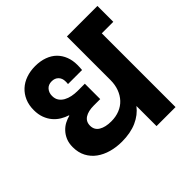

<svg xmlns="http://www.w3.org/2000/svg" viewBox="-182 -935 1121 1121"><g transform="rotate(-45 378.0 -374.5)"><path d="M297 -78Q251 -78 210 -89.5Q169 -101 138 -123.5Q107 -146 89 -180Q71 -214 71 -259Q71 -292 81.5 -316.5Q92 -341 109 -359Q126 -377 146.5 -387.5Q167 -398 187 -403V-406Q164 -413 141.5 -426.5Q119 -440 101.5 -460.5Q84 -481 73.5 -509Q63 -537 63 -573Q63 -614 77 -646.5Q91 -679 116 -702Q141 -725 175.5 -737Q210 -749 250 -749Q293 -749 327 -736.5Q361 -724 383.5 -701.5Q406 -679 418 -648Q430 -617 430 -580Q430 -571 429.5 -559Q429 -547 428 -539H312Q313 -547 313 -551.5Q313 -556 313 -560Q313 -586 297.5 -602Q282 -618 256 -618Q228 -618 212.5 -600Q197 -582 197 -556Q197 -532 208 -516Q219 -500 237 -490Q255 -480 277.5 -475.5Q300 -471 323 -471H383V-344H330Q284 -344 257.5 -327Q231 -310 231 -276Q231 -241 260 -223.5Q289 -206 337 -206Q375 -206 406 -218.5Q437 -231 458.5 -254Q480 -277 492 -309Q504 -341 504 -380V-740H756V-609H661V0H504V-166Q472 -124 420 -101Q368 -78 297 -78Z"/></g></svg>

Font: SVN-Poppins
Style: Bold
Weight: 700
Designer: Ninad Kale (Devanagari), Jonny Pinhorn (Latin)
Foundry: Indian Type Foundry
Version: Version 3.200;PS 1.000;hotconv 16.6.54;makeotf.lib2.5.65590